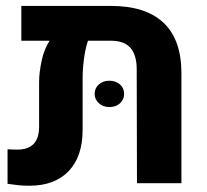

<svg xmlns="http://www.w3.org/2000/svg" viewBox="-20 -604 684 633"><path d="M345.7 -584.5Q460.4 -584.5 519.3 -528.8Q578.1 -473.1 578.1 -362.8V0H431.6L430.7 -375Q430.7 -422.9 409.9 -446.3Q389.2 -469.7 346.2 -469.7H270Q261.2 -442.9 256.8 -409.7Q252.4 -376.5 252.4 -346.7V-176.3Q252.4 -87.9 206.3 -39.8Q160.2 8.3 77.1 8.3Q57.1 8.3 40.5 6.6Q23.9 4.9 4.9 2V-111.8Q12.7 -111.3 21 -111.1Q29.3 -110.8 37.1 -110.8Q72.8 -110.8 90.8 -129.4Q108.9 -147.9 108.9 -187.5V-333.5Q108.9 -364.3 117.2 -403.3Q125.5 -442.4 143.6 -469.7H50.3V-584.5ZM340.3 -251Q319.8 -251 305.9 -263.7Q292 -276.4 292 -294.4Q292 -313.5 305.9 -325.7Q319.8 -337.9 340.3 -337.9Q361.8 -337.9 375.5 -325.7Q389.2 -313.5 389.2 -294.4Q389.2 -275.9 375.5 -263.4Q361.8 -251 340.3 -251Z"/></svg>

Font: Heebo
Style: Bold
Weight: 700
Designer: Oded Ezer
Foundry: Ezer Type House
Version: Version 3.100